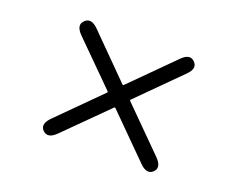

<svg xmlns="http://www.w3.org/2000/svg" viewBox="-101 -864 1201 971"><g transform="rotate(20 500.0 -378.5)"><path d="M276 -95Q234 -53 204 -82Q175 -111 218 -154L438 -374Q442 -378 438 -382L218 -601Q175 -644 205 -673Q235 -703 277 -661L497 -440Q501 -436 505 -440L725 -660Q767 -703 796 -673Q826 -644 783 -602L563 -382Q559 -378 563 -374L783 -154Q826 -111 797 -82Q767 -53 725 -95L505 -315Q501 -319 497 -315Z"/></g></svg>

Font: Resource Han Rounded JP Medium
Style: Regular
Weight: 500
Designer: Cyano Hao (round all glyphs); Ryoko NISHIZUKA 西塚涼子 (kana, bopomofo & ideographs); Paul D. Hunt (Latin, Greek & Cyrillic)
Foundry: Cyano Hao
Version: 0.990